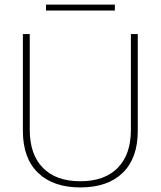

<svg xmlns="http://www.w3.org/2000/svg" viewBox="-20 -809 702 839"><path d="M582 -237Q582 -118 516.5 -54Q451 10 331 10Q212 10 146 -54Q80 -118 80 -237V-660H110V-242Q110 -134 167.5 -75.5Q225 -17 331 -17Q437 -17 494.5 -75.5Q552 -134 552 -242V-660H582ZM181 -763V-789H482V-763Z"/></svg>

Font: Human Sans ExtraLight
Style: Regular
Weight: 200
Designer: Tim Radville
Foundry: Continuum
Version: Version 1.000;FEAKit 1.0